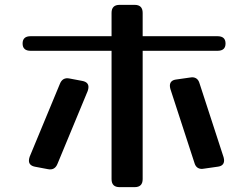

<svg xmlns="http://www.w3.org/2000/svg" viewBox="-20 -732 1018 790"><path d="M567 5Q567 38 534 38H472Q439 38 439 5V-523H106Q73 -523 73 -553Q73 -583 106 -583H439V-679Q439 -712 472 -712H534Q567 -712 567 -679V-583H875Q908 -583 908 -553Q908 -523 875 -523H567ZM900 -85Q902 -77 902 -72Q902 -49 875 -46L819 -38Q817 -38 815 -37.5Q813 -37 811 -37Q787 -37 780 -62L681 -366Q679 -374 679 -379Q679 -402 706 -405L762 -413Q764 -413 766.5 -413.5Q769 -414 770 -414Q794 -414 801 -389ZM217 -59Q206 -30 177 -36L124 -46Q99 -51 99 -71Q99 -78 102 -87L226 -386Q237 -415 266 -409L319 -399Q344 -394 344 -374Q344 -367 341 -358Z"/></svg>

Font: Yusei Magic
Style: Regular
Weight: 400
Designer: Tanukizamurai
Foundry: Yusei Magic Project
Version: Version 1.200